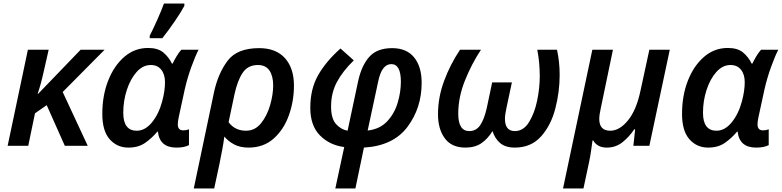

<svg xmlns="http://www.w3.org/2000/svg" viewBox="-20 -821 4402 1081"><path d="M23 0H139L177 -183L243 -229L345 0H474L333 -303L569 -541H434L195 -293H192Q200 -316 209 -348.5Q218 -381 225 -413L254 -541H137Z M703 10Q759 10 797 -16.5Q835 -43 866 -80H869Q879 10 973 10Q1018 10 1044 -4V-93Q1029 -87 1012 -87Q981 -87 981 -121Q981 -135 986 -160L1020 -317Q1035 -383 1058 -446Q1081 -509 1098 -541H1001Q987 -526 973.5 -503Q960 -480 952 -463H948Q930 -500 899.5 -525.5Q869 -551 814 -551Q738 -551 680 -501Q622 -451 589 -367Q556 -283 556 -180Q556 -84 597.5 -37Q639 10 703 10ZM750 -85Q674 -85 674 -186Q674 -253 694 -314.5Q714 -376 749 -415.5Q784 -455 829 -455Q867 -455 888 -428.5Q909 -402 909 -358Q909 -309 893 -250Q874 -179 835.5 -132Q797 -85 750 -85ZM823 -606H894Q929 -650 964.5 -702Q1000 -754 1018 -788V-801H903Q889 -762 865.5 -709.5Q842 -657 823 -620Z M1071 240H1186L1216 100Q1224 59 1231 23Q1238 -13 1243 -52Q1267 -24 1300 -7Q1333 10 1379 10Q1464 10 1521 -41Q1578 -92 1606.5 -172Q1635 -252 1635 -339Q1635 -437 1584.5 -493.5Q1534 -550 1439 -550Q1315 -550 1261.5 -479Q1208 -408 1185 -302ZM1365 -85Q1303 -85 1267 -133L1300 -289Q1317 -368 1346.5 -411.5Q1376 -455 1432 -455Q1476 -455 1497 -424Q1518 -393 1518 -340Q1518 -289 1501 -229.5Q1484 -170 1450 -127.5Q1416 -85 1365 -85Z M1868 240H1981L2029 10Q2194 0 2274 -106.5Q2354 -213 2354 -355Q2354 -446 2311.5 -498Q2269 -550 2188 -550Q2104 -550 2060.5 -502.5Q2017 -455 1997 -367L1937 -85Q1899 -92 1871.5 -123Q1844 -154 1844 -221Q1844 -297 1876.5 -358.5Q1909 -420 1972 -481L1897 -548Q1815 -475 1771 -397.5Q1727 -320 1727 -214Q1727 -114 1781 -59Q1835 -4 1918 7ZM2050 -86 2109 -361Q2129 -460 2183 -460Q2237 -460 2237 -361Q2237 -303 2219 -242.5Q2201 -182 2160 -138Q2119 -94 2050 -86Z M2600 10Q2654 10 2690 -14.5Q2726 -39 2753 -83Q2766 -41 2796 -15.5Q2826 10 2878 10Q2970 10 3026 -52.5Q3082 -115 3106.5 -209.5Q3131 -304 3131 -399Q3131 -473 3116 -541H3005Q3019 -469 3019 -392Q3019 -325 3004 -253.5Q2989 -182 2958 -132.5Q2927 -83 2879 -83Q2823 -83 2823 -152Q2823 -175 2832 -216L2862 -357H2751L2720 -210Q2706 -149 2683.5 -116Q2661 -83 2622 -83Q2560 -83 2560 -181Q2560 -273 2597.5 -367Q2635 -461 2688 -541H2570Q2514 -457 2480 -364.5Q2446 -272 2446 -178Q2446 -94 2484.5 -42Q2523 10 2600 10Z M3150 240H3265L3298 85Q3303 62 3308 27Q3313 -8 3316 -30H3320Q3343 10 3396 10Q3447 10 3485 -20.5Q3523 -51 3551 -93H3556L3546 0H3636L3751 -541H3636L3586 -310Q3563 -201 3515.5 -143Q3468 -85 3416 -85Q3354 -85 3354 -151Q3354 -175 3363 -214L3431 -541H3315Z M3967 10Q4023 10 4061 -16.5Q4099 -43 4130 -80H4133Q4143 10 4237 10Q4282 10 4308 -4V-93Q4293 -87 4276 -87Q4245 -87 4245 -121Q4245 -135 4250 -160L4284 -317Q4299 -383 4322 -446Q4345 -509 4362 -541H4265Q4251 -526 4237.5 -503Q4224 -480 4216 -463H4212Q4194 -500 4163.5 -525.5Q4133 -551 4078 -551Q4002 -551 3944 -501Q3886 -451 3853 -367Q3820 -283 3820 -180Q3820 -84 3861.5 -37Q3903 10 3967 10ZM4014 -85Q3938 -85 3938 -186Q3938 -253 3958 -314.5Q3978 -376 4013 -415.5Q4048 -455 4093 -455Q4131 -455 4152 -428.5Q4173 -402 4173 -358Q4173 -309 4157 -250Q4138 -179 4099.5 -132Q4061 -85 4014 -85Z"/></svg>

Font: Noto Sans UI Medium
Style: Italic
Weight: 500
Italic angle: -12°
Designer: Monotype Design Team
Foundry: Monotype Imaging Inc.
Version: Version 1.901